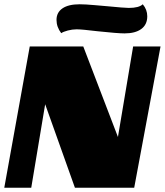

<svg xmlns="http://www.w3.org/2000/svg" viewBox="-23 -877 770 897"><path d="M366 -660 528 -237 599 -660H727L604 0H327L188 -390L123 0H-3L116 -660ZM665 -801Q665 -762 637 -741.5Q609 -721 559 -721Q527 -721 433 -731Q359 -740 335 -740Q315 -740 294 -734.5Q273 -729 263 -722Q241 -751 241 -784Q241 -819 269 -838Q297 -857 349 -857Q375 -857 419.5 -853Q464 -849 477 -848Q559 -840 579 -840Q626 -840 644 -857Q665 -832 665 -801Z"/></svg>

Font: Sansita Black Italic
Style: Regular
Weight: 900
Italic angle: -11°
Designer: Pablo Cosgaya
Foundry: Omnibus-Type
Version: Version 1.006